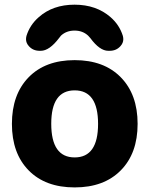

<svg xmlns="http://www.w3.org/2000/svg" viewBox="-20 -816 636 825"><path d="M571.3 -283.7Q571.3 -157.2 499 -84Q426.8 -10.7 300.8 -10.7Q174.8 -10.7 103 -84Q31.2 -157.2 31.2 -283.7Q31.2 -410.2 103 -483.9Q174.8 -557.6 300.8 -557.6Q426.8 -557.6 499 -483.9Q571.3 -410.2 571.3 -283.7ZM200.2 -284.2Q200.2 -139.6 300.8 -139.6Q401.4 -139.6 401.4 -283.7Q401.4 -427.7 300.8 -427.7Q200.2 -427.7 200.2 -284.2ZM507.8 -662.1Q509.8 -654.3 509.8 -647.5Q509.8 -630.9 497.1 -617.2Q479.5 -597.7 451.2 -597.7H445.3Q408.2 -597.7 368.2 -652.3Q363.3 -658.2 358.4 -663.1Q335 -684.6 300.3 -684.6Q265.6 -684.6 242.2 -663.1Q238.3 -659.2 234.4 -653.3Q192.4 -597.7 155.3 -597.7H150.4Q122.1 -597.7 104.5 -617.2Q91.8 -630.9 91.8 -647.5Q91.8 -654.3 93.8 -662.1Q108.4 -709 146.5 -742.2Q207 -795.9 300.3 -795.9Q393.6 -795.9 455.1 -742.2Q493.2 -709 507.8 -662.1Z"/></svg>

Font: Gen Jyuu GothicX Heavy
Style: Bold
Weight: 900
Designer: [Source Han Sans]
Ryoko NISHIZUKA  (kana & ideographs); Paul D. Hunt (Latin, Greek & Cyrillic); Wenlong ZHANG  (bopomofo
Version: Version 1.002.20150607